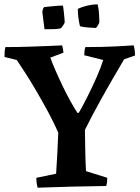

<svg xmlns="http://www.w3.org/2000/svg" viewBox="-20 -865 649 893"><path d="M155 8Q149 -14 149 -38L241 -57Q244 -100 246.5 -150Q249 -200 251 -248Q231 -294 204 -344Q177 -394 149.5 -441Q122 -488 97.5 -526Q73 -564 58 -586L1 -600Q1 -611 1.5 -622.5Q2 -634 5 -646Q65 -646 120 -648Q175 -650 215 -651.5Q255 -653 269 -654Q274 -637 275 -620L214 -597Q223 -572 238 -537.5Q253 -503 271 -465.5Q289 -428 307.5 -394.5Q326 -361 341 -339L347 -341Q366 -374 388.5 -419Q411 -464 430.5 -508.5Q450 -553 460 -586L372 -608Q372 -618 373 -627Q374 -636 377 -646Q462 -646 524 -649.5Q586 -653 602 -654Q608 -630 608 -607L557 -589Q551 -578 534 -549.5Q517 -521 495 -482.5Q473 -444 450 -403Q427 -362 407.5 -324.5Q388 -287 375 -261Q376 -210 376.5 -166.5Q377 -123 380 -69L479 -38Q479 -17 474 0Q394 1 314 3Q234 5 155 8ZM352 -743Q342 -784 342 -824Q387 -844 434 -845Q440 -821 441 -794.5Q442 -768 442 -762Q442 -758 435 -746.5Q428 -735 426 -735Q415 -735 390.5 -737Q366 -739 352 -743ZM187 -729 177 -808Q178 -824 185 -832Q196 -833 224 -836Q252 -839 272 -839Q273 -839 274.5 -828.5Q276 -818 277.5 -803.5Q279 -789 280 -777Q281 -765 281 -761Q280 -756 273 -746Q266 -736 262 -733Q250 -730 231.5 -729.5Q213 -729 187 -729Z"/></svg>

Font: Labrada SemiBold
Style: Regular
Weight: 600
Designer: Mercedes Jáuregui
Foundry: Omnibus-Type Team
Version: Version 1.000; ttfautohint (v1.8.4.7-5d5b)